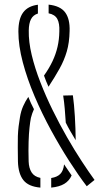

<svg xmlns="http://www.w3.org/2000/svg" viewBox="-20 -826 497 851"><path d="M364.5 -0.5Q328.5 -47.5 287.5 -111.2Q246.5 -175 206.2 -248.8Q166 -322.5 133.2 -399.5Q100.5 -476.5 81 -550Q61.5 -623.5 61.5 -686Q61.5 -742.5 82.8 -771Q104 -799.5 148 -805V-766Q127 -759.5 117.5 -741.2Q108 -723 107.5 -691Q106.5 -641 120.5 -582.5Q134.5 -524 158.8 -461.8Q183 -399.5 213.5 -337.5Q244 -275.5 277 -218Q310 -160.5 341.8 -112Q373.5 -63.5 399 -28.5ZM159 5.5Q106 1 83.5 -27.8Q61 -56.5 59.5 -110Q59 -145.5 58.8 -173Q58.5 -200.5 59.2 -223Q60 -245.5 62.5 -265.8Q65 -286 68.5 -306.5Q73 -334 82.8 -355.8Q92.5 -377.5 105.5 -396.5Q111 -382.5 117.2 -368.8Q123.5 -355 130.5 -342Q126.5 -333 123 -323.5Q119.5 -314 117 -303.5Q113.5 -285.5 110.8 -260.2Q108 -235 106.8 -198.5Q105.5 -162 107 -110Q108 -81 120 -62Q132 -43 159 -37.5ZM207 5.5V-37Q233.5 -41 247.2 -55Q261 -69 264 -97.5Q272.5 -85 280.8 -72.8Q289 -60.5 297.5 -48.5Q287 -24.5 265 -11.2Q243 2 207 5.5ZM315.5 -204.5Q304 -223.5 292.2 -243.8Q280.5 -264 271.5 -282.5Q269.5 -313.5 267 -343.5Q264.5 -373.5 260 -402.5L303 -403.5Q308.5 -364.5 311.8 -310.2Q315 -256 315.5 -204.5ZM195 -441.5Q189.5 -453.5 184.2 -466.5Q179 -479.5 175 -491Q198 -523.5 212.8 -554.8Q227.5 -586 235 -618.5Q242.5 -651 243 -687Q244.5 -722.5 234 -742Q223.5 -761.5 195.5 -767V-805.5Q247.5 -800 269 -770.8Q290.5 -741.5 288.5 -688Q287.5 -637 276 -597.8Q264.5 -558.5 244 -521.8Q223.5 -485 195 -441.5Z"/></svg>

Font: Big Shoulders Stencil Text ExtraLight
Style: Regular
Weight: 250
Version: Version 2.001